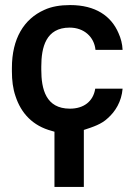

<svg xmlns="http://www.w3.org/2000/svg" viewBox="-20 -533 533 758"><path d="M27 -251C27 -216 31 -183 41 -154C63 -86 109 -36 185 -16L195 -13V205H311V-20C348 -32 381 -43 405 -66C435 -92 460 -132 464 -183H356C348 -132 310 -104 256 -104C161 -104 143 -181 143 -258V-270C143 -346 161 -424 255 -424C312 -424 352 -387 357 -336H464C463 -360 457 -382 448 -402C419 -470 357 -513 257 -513C217 -513 183 -507 155 -494C74 -458 27 -380 27 -265Z"/></svg>

Font: Asimov Pro
Style: Ult
Weight: 900
Designer: Google
Version: Version 2.000980; 2014